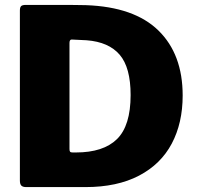

<svg xmlns="http://www.w3.org/2000/svg" viewBox="-20 -762 802 782"><path d="M192 -742Q301 -742 330 -741Q527 -734 625.5 -637.5Q724 -541 724 -373Q724 -261 679.5 -177Q635 -93 546 -46.5Q457 0 328 0H87Q73 0 67 -6Q61 -12 61 -27V-719Q61 -732 66 -737Q71 -742 85 -742ZM263 -587V-155Q263 -147 265.5 -144Q268 -141 276 -141H289Q401 -141 456.5 -195.5Q512 -250 512 -375Q512 -487 467.5 -539Q423 -591 333 -598L272 -601Q263 -601 263 -587Z"/></svg>

Font: Libre Franklin ExtraBold
Style: Regular
Weight: 800
Designer: Pablo Impallari, Rodrigo Fuenzalida
Foundry: Impallari Type
Version: Version 1.002; ttfautohint (v1.5)